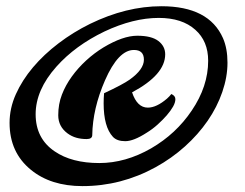

<svg xmlns="http://www.w3.org/2000/svg" viewBox="-20 -513 800 626"><path d="M11.2 -112.3Q11.2 -160.2 31.7 -205.8Q52.2 -251.5 87.6 -293.5Q123 -335.4 170.9 -371.8Q218.8 -408.2 273.4 -435.1Q391.6 -492.7 506.3 -492.7Q661.1 -492.7 707 -388.7Q721.7 -355 721.7 -308.6Q721.7 -262.2 704.8 -213.1Q688 -164.1 657 -119.1Q626 -74.2 582.8 -35.4Q539.6 3.4 487.3 32.2Q375 93.8 249 93.8Q145.5 93.8 80.6 40.5Q11.2 -16.1 11.2 -112.3ZM96.2 -140.6Q96.2 -61.5 158.2 -19.5Q213.9 18.6 303.7 18.6Q389.2 18.6 472.7 -29.3Q554.2 -76.7 605 -152.3Q658.7 -231.4 658.7 -314.9Q658.7 -378.9 616.7 -416Q573.7 -454.6 497.6 -454.6Q414.6 -454.6 320.3 -410.2Q225.1 -364.3 164.1 -295.9Q96.2 -219.7 96.2 -140.6ZM280.8 -72.8Q280.8 -59.6 262.5 -59.6Q244.1 -59.6 228.8 -64Q213.4 -68.4 200.2 -78.1Q169.9 -100.6 169.9 -137.2Q169.9 -173.8 181.9 -204.6Q193.8 -235.4 214.1 -263.4Q234.4 -291.5 261 -315.9Q287.6 -340.3 317.4 -358.4Q380.9 -396.5 427.5 -396.5Q474.1 -396.5 496.3 -379.4Q518.6 -362.3 518.6 -335.9Q518.6 -269.5 410.6 -211.9Q427.2 -162.1 461.9 -162.1Q490.2 -162.1 524.4 -191.4Q533.2 -199.2 538.6 -206.5Q551.8 -200.7 551.8 -189.7Q551.8 -178.7 544.2 -165.3Q536.6 -151.9 523.7 -137Q510.7 -122.1 493.9 -106.9Q477.1 -91.8 458 -80.1Q415.5 -52.7 388.4 -52.7Q361.3 -52.7 348.1 -66.9Q317.9 -99.6 317.9 -176.3Q317.9 -192.4 319.3 -209Q380.9 -237.8 402.8 -253.4Q449.2 -286.6 449.2 -318.4Q449.2 -350.1 416.5 -350.1Q365.7 -350.1 322.3 -251Q282.2 -158.7 280.8 -72.8Z"/></svg>

Font: Molle
Style: Regular
Weight: 400
Italic angle: -22°
Designer: Elena Albertoni
Foundry: Elena Albertoni
Version: Version 1.001; ttfautohint (v0.92) -l 12 -r 12 -G 200 -x 10 